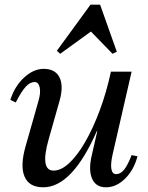

<svg xmlns="http://www.w3.org/2000/svg" viewBox="-20 -785 629 817"><path d="M164 12Q104 12 84.5 -33.5Q65 -79 89 -163L143 -353Q154 -390 149 -413Q144 -436 127 -436Q108 -436 89.5 -416Q71 -396 47 -349L24 -360Q43 -419 83 -455.5Q123 -492 166 -492Q215 -492 233 -456Q251 -420 234 -358L187 -192Q168 -125 173.5 -92Q179 -59 208 -59Q240 -59 274.5 -91Q309 -123 342.5 -181Q376 -239 404.5 -315.5Q433 -392 452 -480H498L429 -227H392Q287 12 164 12ZM431 12Q388 12 372 -24.5Q356 -61 370 -122L452 -480H540L459 -127Q450 -87 454 -65.5Q458 -44 474 -44Q493 -44 508.5 -63.5Q524 -83 540 -125L565 -120Q550 -62 512.5 -25Q475 12 431 12ZM236 -556 222 -569 365 -765H406L477 -565L459 -556L357 -661H381Z"/></svg>

Font: Platypi Light Light
Style: Italic
Weight: 300
Italic angle: -13°
Version: Version 1.200